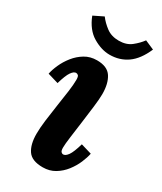

<svg xmlns="http://www.w3.org/2000/svg" viewBox="-180 -759 705 836"><g transform="rotate(30 172.0 -341.0)"><path d="M156 -511Q208 -511 228.5 -479.5Q249 -448 249 -395Q249 -371 244 -330Q239 -289 233 -244Q227 -199 222 -162Q217 -125 217 -108Q217 -92 222 -87Q227 -82 232 -82Q244 -82 256 -99Q268 -116 281 -161L335 -145Q331 -124 319.5 -97Q308 -70 289 -45.5Q270 -21 243.5 -5Q217 11 183 11Q128 11 107.5 -19Q87 -49 87 -102Q87 -131 92 -171Q97 -211 103.5 -253Q110 -295 115 -331.5Q120 -368 120 -392Q120 -409 115 -413.5Q110 -418 104 -418Q93 -418 81 -401Q69 -384 56 -339L2 -355Q6 -376 18 -403Q30 -430 49.5 -454.5Q69 -479 95.5 -495Q122 -511 156 -511ZM190 -559Q149 -559 106 -584.5Q63 -610 40 -669L89 -693Q106 -670 131.5 -651Q157 -632 194 -632Q232 -632 256.5 -651.5Q281 -671 297 -693L343 -673Q317 -613 278.5 -586Q240 -559 190 -559Z"/></g></svg>

Font: Lora Italic
Style: Italic
Weight: 400
Italic angle: -3°
Designer: Olga Karpushina, Alexei Vanyashin (Cyrillic)
Foundry: Cyreal
Version: Version 2.210; ttfautohint (v1.8.1.43-b0c9)